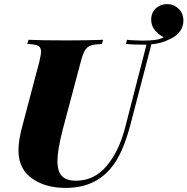

<svg xmlns="http://www.w3.org/2000/svg" viewBox="-20 -902 914 936"><path d="M874 -801Q874 -772 857.5 -749.5Q841 -727 812 -713Q764 -689 718 -686L615 -291Q597 -224 574 -171Q551 -118 518 -79Q438 14 301 14Q225 14 170.5 -12Q116 -38 91 -81Q70 -119 70 -169Q70 -218 89 -288L172 -602Q180 -636 180 -650Q180 -672 165.5 -679Q151 -686 113 -688L119 -708Q177 -705 304 -705Q412 -705 483 -708L477 -688Q440 -686 422.5 -680Q405 -674 394.5 -657Q384 -640 374 -602L286 -271Q260 -170 260 -118Q260 -66 282 -43.5Q304 -21 350 -21Q439 -21 499.5 -92.5Q560 -164 590 -280L694 -684Q626 -684 594 -688L599 -708L621 -706Q655 -704 672 -704Q710 -704 734 -707Q758 -710 778 -720Q752 -734 734.5 -755.5Q717 -777 717 -806Q717 -840 739.5 -861Q762 -882 794 -882Q827 -882 850.5 -859.5Q874 -837 874 -801Z"/></svg>

Font: Playfair Display SC Black
Style: Italic
Weight: 900
Italic angle: -14°
Designer: Claus Eggers Sørensen
Foundry: Claus Eggers Sørensen
Version: Version 1.200; ttfautohint (v1.6)